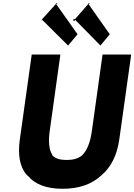

<svg xmlns="http://www.w3.org/2000/svg" viewBox="-20 -1151 835 1193"><path d="M538 -1130C536 -1125 527 -1124 528 -1130L538 -1131ZM235 -1022C235 -1023 235 -1032 236 -1032V-1022ZM337 -1130C335 -1125 326 -1124 327 -1130L337 -1131ZM446 -1032H436L435 -1022H445L446 -1029L604 -868L662 -938L529 -1127ZM240 -1030 403 -868 462 -938 328 -1127ZM618 -812 617 -811 551 -338C541 -267 522 -219 493 -189L492 -188L491 -186C465 -165 434 -157 394 -157C356 -157 326 -164 305 -186L304 -188L305 -189C286 -218 279 -266 289 -338L355 -811L354 -812H178L177 -811L103 -283C90 -188 103 -117 143 -67H144L153 -58H154C197 -6 268 22 369 22C470 22 549 -6 606 -58L614 -65C670 -114 707 -186 721 -283L795 -811L794 -812Z"/></svg>

Font: Hussar Woodtype
Style: SeBdObl
Weight: 900
Foundry: Cannot Into Space Fonts
Version: Version 1.07